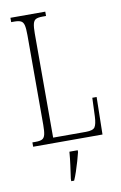

<svg xmlns="http://www.w3.org/2000/svg" viewBox="-101 -770 661 1047"><g transform="rotate(-10 229.5 -246.5)"><path d="M34 0V-24H53Q76 -24 88 -30Q100 -36 104.5 -54Q109 -72 109 -108V-605Q109 -642 104.5 -660Q100 -678 87.5 -684Q75 -690 52 -690H34V-714H227V-690H207Q183 -690 171 -684Q159 -678 154.5 -660Q150 -642 150 -606V-30H332Q371 -30 381.5 -46Q392 -62 394 -104L398 -207H422L418 0ZM206 208Q211 172 216 136Q221 100 224 61H270V71Q265 92 257 119.5Q249 147 240 174Q231 201 222 221H206Z"/></g></svg>

Font: Noto Serif Myanmar ExtraCondensed ExtraLight
Style: Regular
Weight: 200
Width: 2
Designer: Ben Mitchell and the Monotype Design Team
Foundry: Monotype Imaging Inc.
Version: Version 2.106; ttfautohint (v1.8.4.7-5d5b)